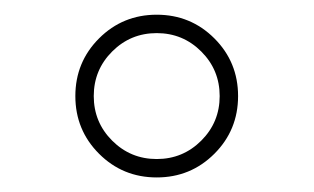

<svg xmlns="http://www.w3.org/2000/svg" viewBox="-20 -366 433 265"><path d="M84 -233.4Q84 -280.3 116.7 -313Q149.4 -345.7 196.3 -345.7Q243.2 -345.7 275.9 -313Q308.6 -280.3 308.6 -233.4Q308.6 -186.5 275.9 -153.8Q243.2 -121.1 196.3 -121.1Q149.4 -121.1 116.7 -153.8Q84 -186.5 84 -233.4ZM109.4 -233.4Q109.4 -197.3 134.8 -171.9Q160.2 -146.5 196.3 -146.5Q232.4 -146.5 257.8 -171.9Q283.2 -197.3 283.2 -233.4Q283.2 -269.5 257.8 -294.9Q232.4 -320.3 196.3 -320.3Q160.2 -320.3 134.8 -294.9Q109.4 -269.5 109.4 -233.4Z"/></svg>

Font: Vazirmatn RD UI Thin
Style: Regular
Weight: 100
Designer: Saber Rastikerdar
Foundry: Saber Rastikerdar
Version: Version 33.003